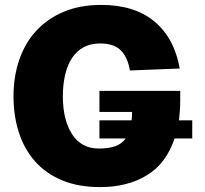

<svg xmlns="http://www.w3.org/2000/svg" viewBox="-20 -746 833 782"><path d="M691 -182Q657 -80 578 -32Q499 16 388 16Q299 16 233 -11.5Q167 -39 123 -88.5Q79 -138 57 -206Q35 -274 35 -354Q35 -434 58.5 -502.5Q82 -571 127.5 -620.5Q173 -670 239.5 -698Q306 -726 392 -726Q528 -726 609 -658.5Q690 -591 712 -467L509 -459Q500 -513 472 -541Q444 -569 387 -569Q349 -569 320.5 -553.5Q292 -538 273.5 -510Q255 -482 245.5 -442Q236 -402 236 -354Q236 -258 273.5 -199.5Q311 -141 383 -141Q421 -141 448 -150Q475 -159 492 -182H385V-256H516Q517 -264 517.5 -272.5Q518 -281 518 -290H385V-376H714V-335Q714 -314 712.5 -294.5Q711 -275 709 -256H763V-182Z"/></svg>

Font: Geist Black
Style: Regular
Weight: 400
Designer: Basement.studio, Andrés Briganti, Mateo Zaragoza
Foundry: Basement.studio, Vercel, Andrés Briganti, Guido Ferreyra, Mateo Zaragoza
Version: Version 1.401